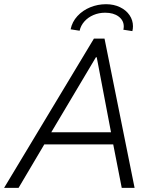

<svg xmlns="http://www.w3.org/2000/svg" viewBox="-51 -906 741 926"><path d="M401.9 -719.7H453.1L598.1 0H536.1L495.1 -209.5H162.6L38.6 0H-31.2ZM545.9 -778.3Q545.9 -807.6 521.2 -826.2Q496.6 -844.7 456.1 -844.7Q425.8 -844.7 399.7 -833.5Q373.5 -822.3 356 -802.5Q338.4 -782.7 333 -757.8L289.6 -764.6Q296.9 -800.8 322.3 -828.4Q347.7 -856 384 -870.8Q420.4 -885.7 460.4 -885.7Q498 -885.7 527.8 -871.3Q557.6 -856.9 574 -832.5Q590.3 -808.1 590.3 -779.3Q590.3 -767.6 587.4 -755.9L543.9 -762.7Q545.9 -770 545.9 -778.3ZM484.4 -268.1 415.5 -629.9H411.6L196.3 -268.1Z"/></svg>

Font: Reddit Sans Fudge Light Italic
Style: Regular
Weight: 300
Italic angle: -11.25°
Designer: Stephen Hutchings
Version: Version 1.013